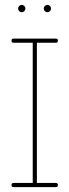

<svg xmlns="http://www.w3.org/2000/svg" viewBox="-20 -766 284 786"><path d="M209 0Q209 0 36 0Q27 0 27 -8.5Q27 -17 36 -17H114V-591H36Q27 -591 27 -599.5Q27 -608 36 -608H209Q217 -608 217 -599.5Q217 -591 209 -591H131V-17H209Q217 -17 217 -8.5Q217 0 209 0ZM58.5 -720.5Q54 -725 54 -731Q54 -737 58.5 -741.5Q63 -746 69 -746Q75 -746 79.5 -741.5Q84 -737 84 -731Q84 -725 79.5 -720.5Q75 -716 69 -716Q63 -716 58.5 -720.5ZM163.5 -720.5Q159 -725 159 -731Q159 -737 163.5 -741.5Q168 -746 174 -746Q180 -746 184.5 -741.5Q189 -737 189 -731Q189 -725 184.5 -720.5Q180 -716 174 -716Q168 -716 163.5 -720.5Z"/></svg>

Font: Flamenco Light
Style: Regular
Weight: 300
Designer: Luciano Vergara
Foundry: Luciano Vergara
Version: Version 1.003